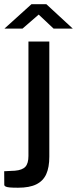

<svg xmlns="http://www.w3.org/2000/svg" viewBox="-44 -711 360 897"><path d="M40.8 166Q15.1 166 2.1 164.8Q-10.9 163.5 -16.6 161Q-22.3 158.5 -24 154L-24.4 89L25.9 86.5Q60.1 83.6 74.5 68.1Q88.9 52.6 88.9 17.6V-517H186.4V20.8Q186.4 71 172 102.7Q157.6 134.4 125.7 150.2Q93.8 166 40.8 166ZM136.8 -642.9 61.4 -577.5H-23.1L103 -691.4H172.5L295.9 -577.5H206.2Z"/></svg>

Font: Public Sans VF
Style: Regular
Weight: 400
Designer: Pablo Impallari, Rodrigo Fuenzalida (Modified by Dan O. Williams and USWDS)
Version: Version 1.003